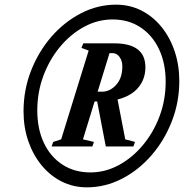

<svg xmlns="http://www.w3.org/2000/svg" viewBox="-20 -793 790 824"><path d="M353 11Q294 11 244.2 -14.2Q194.5 -39.5 158 -84.2Q121.5 -129 101.2 -188Q81 -247 81 -315Q81 -407 113.2 -489.5Q145.5 -572 201 -635.8Q256.5 -699.5 328 -736.2Q399.5 -773 478 -773Q537 -773 586.8 -747.8Q636.5 -722.5 673 -677.5Q709.5 -632.5 729.5 -573Q749.5 -513.5 749.5 -445.5Q749.5 -354 717.2 -271.8Q685 -189.5 629.5 -125.8Q574 -62 502.5 -25.5Q431 11 353 11ZM368 -53Q431.5 -53 489.5 -84.2Q547.5 -115.5 593 -169.8Q638.5 -224 664.8 -294.2Q691 -364.5 691 -442Q691 -521.5 662.5 -581.8Q634 -642 582.8 -675.8Q531.5 -709.5 463 -709.5Q399.5 -709.5 341.5 -678.2Q283.5 -647 238 -592.5Q192.5 -538 166.2 -467.5Q140 -397 140 -319Q140 -240 168.2 -180Q196.5 -120 248 -86.5Q299.5 -53 368 -53ZM201.5 -164.5 208.5 -184 242.5 -195 360.5 -576 329.5 -587.5 337.5 -607H470Q604 -607 604 -504.5Q604 -454 573.8 -417.5Q543.5 -381 484.5 -366L517.5 -195L559.5 -184L552.5 -164.5H434L397 -357.5H386L336 -195L383 -184L376.5 -164.5ZM399 -399.5H418Q452 -399.5 478.5 -428.8Q505 -458 505 -508Q505 -532 493 -548.5Q481 -565 463 -565H450Z"/></svg>

Font: Libre Caslon Condensed
Style: Italic
Weight: 400
Italic angle: -22.583°
Designer: Pablo Impallari, Rodrigo Fuenzalida, Katja Schimmel, Ertekin Erdin
Foundry: Pablo Impallari, Rodrigo Fuenzalida
Version: Version 2.000;gftools[0.9.33]